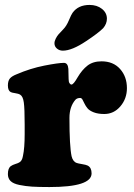

<svg xmlns="http://www.w3.org/2000/svg" viewBox="-20 -753 546 783"><path d="M331.5 -585.4Q273.4 -546.4 236.3 -546.4Q222.2 -546.4 212.2 -554.9Q202.1 -563.5 202.1 -576.2Q202.1 -585.4 207.3 -595.5Q212.4 -605.5 218 -612.1Q223.6 -618.7 237.8 -633.3Q251 -646.5 261 -670.4Q271 -694.3 275.9 -700.7Q298.8 -732.9 345.2 -732.9Q375.5 -732.9 395.8 -716.8Q416 -700.7 416 -676.8Q416 -656.2 400.9 -638.2Q380.4 -617.7 331.5 -585.4ZM80.6 -206.1V-246.1Q80.6 -310.5 77.1 -335.2Q73.7 -359.9 62.5 -366.7Q55.7 -371.1 42 -373Q28.3 -375 23.9 -377.4Q12.2 -383.3 12.2 -404.3Q12.2 -423.3 20.3 -432.9Q28.3 -442.4 46.9 -449.7Q103.5 -474.1 160.6 -485.4Q217.8 -496.6 240.7 -496.6Q256.8 -496.6 258.8 -472.2Q259.8 -448.7 259.8 -431.2Q259.8 -419.4 263.4 -413.8Q267.1 -408.2 271.5 -408.2Q279.8 -408.2 296.4 -437.5Q314.5 -468.3 336.9 -485.6Q359.4 -502.9 394 -502.9Q441.9 -502.9 469.7 -471.7Q497.6 -440.4 497.6 -393.6Q497.6 -350.6 470.9 -319.3Q444.3 -288.1 405.3 -288.1Q379.9 -288.1 362.3 -294.9Q344.7 -301.8 336.9 -311.3Q329.1 -320.8 324.7 -330.3Q320.3 -339.8 316.4 -346.7Q312.5 -353.5 307.1 -353.5Q294.4 -353.5 287.6 -346.2Q263.2 -317.9 263.2 -272Q263.2 -156.7 272 -115.7Q277.3 -93.8 293 -88.4Q298.3 -86.4 314.7 -83.7Q331.1 -81.1 337.9 -77.6Q353.5 -69.3 353.5 -45.9Q353.5 9.8 181.6 9.8Q137.2 9.8 110.4 8.1Q83.5 6.3 58.8 1.2Q34.2 -3.9 23.2 -14.6Q12.2 -25.4 12.2 -43Q12.2 -67.4 24.4 -75.7Q31.2 -80.6 42.2 -84Q53.2 -87.4 58.1 -90.3Q70.3 -96.2 73.7 -117.7Q80.6 -149.4 80.6 -206.1Z"/></svg>

Font: Cooper* ExtraBold
Style: Regular
Weight: 800
Designer: Owen Earl
Foundry: indestructible type*
Version: Version 0.001